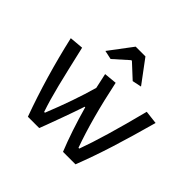

<svg xmlns="http://www.w3.org/2000/svg" viewBox="-166 -864 1044 1044"><g transform="rotate(45 356.5 -342.0)"><path d="M219 -551 319 -684H394L493 -551L440 -540L359 -615H354L270 -540ZM37 -467 117 -474Q152 -322 173 -237Q194 -152 218 -81H224Q289 -242 326 -374Q319 -403 307 -461L381 -468Q430 -235 488 -75H494Q544 -210 612 -476L689 -467Q649 -322 614.5 -212.5Q580 -103 540 0H444Q399 -111 358 -257H354Q335 -200 310 -131.5Q285 -63 276 -39L261 0H174Q93 -222 37 -467Z"/></g></svg>

Font: Athiti Medium
Style: Regular
Weight: 500
Designer: CadsonDemak Team
Foundry: CadsonDemak
Version: Version 1.032